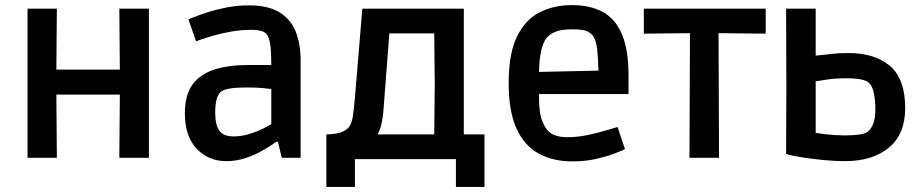

<svg xmlns="http://www.w3.org/2000/svg" viewBox="-20 -619 3619 753"><path d="M88 0V-585H203L201 -346H450L448 -585H564V0H448L450 -248H201L203 0Z M868 13Q797 13 751 -36Q705 -85 705 -175Q705 -247 735.5 -288Q766 -329 821.5 -346.5Q877 -364 952 -364H1044Q1044 -411 1040.5 -439.5Q1037 -468 1028 -482Q1020 -493 1005.5 -497.5Q991 -502 964 -502Q927 -502 889 -495.5Q851 -489 819.5 -480Q788 -471 768.5 -464Q749 -457 749 -457L719 -543Q719 -543 738.5 -551Q758 -559 791.5 -570Q825 -581 867.5 -589.5Q910 -598 956 -598Q1031 -598 1075.5 -571Q1120 -544 1139.5 -495.5Q1159 -447 1159 -382V0H1085L1070 -63H1064Q1058 -59 1040 -47Q1022 -35 995.5 -21Q969 -7 936 3Q903 13 868 13ZM896 -84Q928 -84 959.5 -94Q991 -104 1013.5 -115.5Q1036 -127 1044 -132V-270Q1037 -271 1012 -273.5Q987 -276 946 -276Q866 -276 846 -259Q824 -240 824 -178Q824 -128 840.5 -106Q857 -84 896 -84Z M1260 114V-92Q1280 -92 1300 -95.5Q1320 -99 1335 -109Q1348 -117 1354.5 -130Q1361 -143 1364.5 -168Q1368 -193 1372 -237L1401 -585H1799V-92H1880V114H1768V5H1372V114ZM1483 -176Q1480 -151 1475.5 -130.5Q1471 -110 1461 -92H1683L1685 -286L1683 -488H1507Z M2225 14Q2150 14 2094 -16Q2038 -46 2006.5 -113Q1975 -180 1975 -293Q1975 -410 2008 -476.5Q2041 -543 2097 -571Q2153 -599 2223 -599Q2294 -599 2343.5 -572.5Q2393 -546 2419 -485Q2445 -424 2445 -322V-250H2094Q2093 -180 2105.5 -147.5Q2118 -115 2132 -103Q2144 -92 2162 -86.5Q2180 -81 2207 -81Q2245 -81 2285 -89.5Q2325 -98 2357 -107.5Q2389 -117 2402 -121L2431 -34Q2421 -29 2391.5 -17.5Q2362 -6 2319 4Q2276 14 2225 14ZM2124 -471Q2096 -436 2094 -337L2327 -342Q2326 -391 2322 -425.5Q2318 -460 2306 -478Q2299 -488 2283.5 -496Q2268 -504 2226 -504Q2181 -504 2158.5 -494.5Q2136 -485 2124 -471Z M2684 0 2686 -489 2505 -487V-585H2983V-487L2798 -489L2800 0Z M3294 13Q3256 13 3213.5 9Q3171 5 3131 -1Q3091 -7 3063 -15L3064 -276L3063 -585H3179V-401Q3194 -402 3231 -406.5Q3268 -411 3304 -411Q3408 -412 3469 -361.5Q3530 -311 3530 -195Q3530 -92 3465.5 -39.5Q3401 13 3294 13ZM3293 -88Q3363 -88 3383 -102Q3395 -111 3404 -132Q3413 -153 3413 -191Q3413 -221 3408 -250Q3403 -279 3388 -294Q3370 -312 3298 -312Q3257 -312 3223.5 -307Q3190 -302 3179 -300V-98Q3189 -96 3222 -92Q3255 -88 3293 -88Z"/></svg>

Font: Ruda
Style: Bold
Weight: 700
Designer: Mariela Monsalve and Angelina Sanchez
Foundry: Mariela Monsalve and Angelina Sanchez
Version: Version 2.000